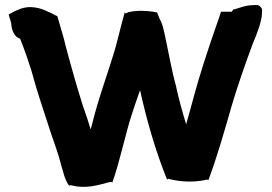

<svg xmlns="http://www.w3.org/2000/svg" viewBox="-20 -759 1068 754"><path d="M14 -702 24 -668C25 -638 39 -612 59 -607C75 -567 89 -527 103 -483C126 -397 152 -323 178 -242C192 -201 209 -155 220 -112V-111C228 -88 232 -57 251 -30L256 -32L266 -30C319 -17 368 -33 403 -42L416 -45L421 -42C450 -122 472 -231 497 -308C506 -337 518 -370 530 -405C557 -282 593 -160 636 -54L640 -57L653 -54C692 -45 738 -43 780 -51L794 -54L798 -51C831 -137 864 -253 890 -344C910 -413 946 -516 971 -583C983 -611 992 -636 998 -654C1003 -669 1006 -682 1008 -696V-697L1009 -712C1011 -721 1008 -732 993 -739H977C955 -739 937 -734 922 -729L900 -722L897 -723C895 -720 894 -718 890 -713H848C842 -694 834 -671 823 -640C798 -568 762 -458 742 -383C732 -346 722 -309 711 -271C697 -317 682 -370 672 -417V-418C654 -482 642 -554 627 -623C622 -644 619 -664 606 -687L597 -710L582 -713C553 -717 518 -719 484 -711L473 -706L470 -711C462 -682 454 -653 446 -620L434 -574C405 -474 367 -376 341 -269C340 -265 338 -258 336 -251C327 -281 317 -312 306 -342C283 -414 259 -499 238 -578C231 -611 213 -666 205 -696L199 -698L190 -703C170 -712 143 -729 104 -731C70 -733 43 -717 30 -711Z"/></svg>

Font: Hussar Pisanka
Style: Blk
Weight: 700
Designer: Robert Jablonski
Foundry: Cannot Into Space Fonts
Version: Version 1.070